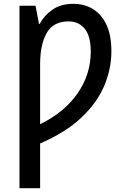

<svg xmlns="http://www.w3.org/2000/svg" viewBox="-20 -745 640 1005"><path d="M82 240V-715H166L184 -620H188Q210 -663 254 -694Q298 -725 365 -725Q421 -725 466 -698Q511 -671 537 -616Q563 -561 563 -476Q563 -384 525.5 -295.5Q488 -207 406 -129.5Q324 -52 190 6V240ZM190 -95Q316 -156 385.5 -255.5Q455 -355 455 -475Q455 -556 423.5 -594.5Q392 -633 339 -633Q259 -633 224.5 -572.5Q190 -512 190 -410Z"/></svg>

Font: Noto Sans Mono Medium
Style: Regular
Weight: 500
Designer: Monotype Design Team
Foundry: Monotype Imaging Inc.
Version: Version 2.014